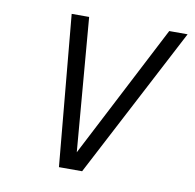

<svg xmlns="http://www.w3.org/2000/svg" viewBox="-63 -565 637 628"><g transform="rotate(10 255.5 -250.5)"><path d="M126 -501 172 0H249L511 -501H450L221 -58L184 -501Z"/></g></svg>

Font: Advent Pro
Style: Italic
Weight: 400
Italic angle: -12°
Designer: VivaRado, Andreas Kalpakidis
Foundry: VivaRado, Andreas Kalpakidis
Version: Version 3.000